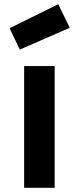

<svg xmlns="http://www.w3.org/2000/svg" viewBox="-20 -889 373 909"><path d="M25.4 -755.4 255.9 -869.1 310.1 -757.3 73.7 -654.3ZM94.2 -576.2H238.8V0H94.2Z"/></svg>

Font: Krona One
Style: Regular
Weight: 400
Version: Version 1.003